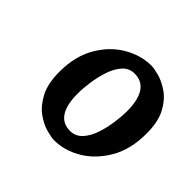

<svg xmlns="http://www.w3.org/2000/svg" viewBox="-106 -1085 603 603"><g transform="rotate(45 195.5 -783.0)"><path d="M201 -592Q189 -592 166 -598Q143 -604 118.5 -621.5Q94 -639 77 -671.5Q60 -704 60 -756Q60 -825 88.5 -874Q117 -923 161 -948.5Q205 -974 251 -974Q262 -974 285 -968Q308 -962 332.5 -945Q357 -928 374 -896Q391 -864 391 -812Q391 -742 362.5 -693Q334 -644 290.5 -618Q247 -592 201 -592ZM215 -648Q239 -648 255.5 -666Q272 -684 281 -711.5Q290 -739 294 -767.5Q298 -796 298 -817Q298 -919 231 -919Q207 -919 191 -901Q175 -883 166 -855.5Q157 -828 153 -799.5Q149 -771 149 -749Q149 -648 215 -648Z"/></g></svg>

Font: Paprika
Style: Regular
Weight: 400
Designer: Eduardo Rodriguez Tunni
Foundry: Eduardo Rodriguez Tunni
Version: Version 1.010; ttfautohint (v1.8.3)